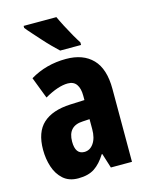

<svg xmlns="http://www.w3.org/2000/svg" viewBox="-117 -839 713 923"><g transform="rotate(-15 240.0 -378.0)"><path d="M247 -560Q332 -560 379 -511.5Q426 -463 426 -363V0H321L298 -73H295Q269 -31 238 -10.5Q207 10 157 10Q111 10 82.5 -15.5Q54 -41 41 -81Q28 -121 28 -166Q28 -254 74.5 -296.5Q121 -339 211 -343L282 -346V-368Q282 -404 268 -424Q254 -444 225 -444Q177 -444 109 -405L68 -512Q148 -560 247 -560ZM248 -249Q173 -246 173 -168Q173 -105 218 -105Q246 -105 264 -131Q282 -157 282 -201V-251ZM255 -766Q264 -746 279 -717Q294 -688 309.5 -661Q325 -634 335 -619V-606H231Q218 -618 198.5 -637.5Q179 -657 158.5 -680Q138 -703 120 -723Q102 -743 92 -756V-766Z"/></g></svg>

Font: Noto Sans Tamil ExtraCondensed ExtraBold
Style: Regular
Weight: 800
Width: 2
Designer: Jelle Bosma - Monotype Design Team
Foundry: Monotype Imaging Inc.
Version: Version 2.004; ttfautohint (v1.8.4.7-5d5b)